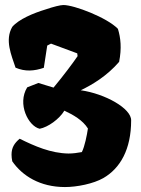

<svg xmlns="http://www.w3.org/2000/svg" viewBox="-20 -610 565 772"><path d="M26.4 11.7C26.4 19.5 27.3 28.8 29.3 38.6C69.8 97.2 141.1 142.1 241.2 142.1C289.1 142.1 355.5 128.9 395.5 106C463.4 66.9 507.3 -9.3 507.3 -126C508.3 -173.8 403.3 -232.9 304.7 -247.1C352.5 -270 410.6 -305.2 459 -361.3C469.7 -416.5 465.3 -457.5 454.1 -494.1C410.6 -539.1 278.8 -589.8 234.9 -589.8C223.1 -589.8 195.3 -583 164.1 -572.3C113.8 -557.1 55.7 -532.7 29.3 -502C-1.5 -448.7 25.9 -388.2 42.5 -337.9C81.1 -321.3 117.7 -324.2 156.2 -337.4L169.9 -426.8L185.1 -434.6L290.5 -395.5L292 -384.3C274.9 -358.9 234.4 -304.7 195.3 -257.8L134.3 -276.4L89.4 -258.8C48.3 -191.9 94.2 -102.5 139.6 -92.3C172.9 -98.6 218.3 -130.9 238.8 -165C274.4 -148.4 312.5 -127 333.5 -93.3C329.6 -66.9 320.8 -21.5 309.1 1.5C291 4.9 272.9 7.3 255.4 7.3C184.6 6.3 119.1 -22.5 59.1 -52.2C38.1 -34.7 26.4 -16.6 26.4 11.7Z"/></svg>

Font: Fruktur
Style: Regular
Weight: 400
Designer: Viktoriya Grabowska
Foundry: Viktoriya Grabowska
Version: Version 1.002